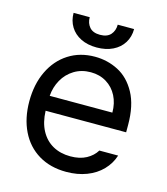

<svg xmlns="http://www.w3.org/2000/svg" viewBox="-108 -791 769 886"><g transform="rotate(15 276.5 -348.0)"><path d="M42 -260.7Q42 -341.8 72 -404.5Q102.1 -467.3 156.5 -502.2Q210.9 -537.1 282.2 -537.1Q342.3 -537.1 394 -510.5Q445.8 -483.9 478.3 -424.6Q510.7 -365.2 510.7 -272.5V-237.3H126Q127.9 -182.1 148.9 -143.1Q169.9 -104 206.3 -83.7Q242.7 -63.5 290 -63.5Q335 -63.5 366 -80.3Q397 -97.2 413.1 -124H502.9Q490.2 -84 460.7 -53.5Q431.2 -22.9 387.5 -6.1Q343.8 10.7 290 10.7Q214.4 10.7 158.2 -22.9Q102.1 -56.6 72 -118.2Q42 -179.7 42 -260.7ZM425.8 -308.6Q425.8 -353 408 -387.9Q390.1 -422.9 357.4 -442.9Q324.7 -462.9 282.2 -462.9Q237.8 -462.9 203.4 -441.9Q168.9 -420.9 149.2 -385.5Q129.4 -350.1 126.5 -308.6ZM277.3 -580.1Q233.9 -580.1 201.4 -596.2Q168.9 -612.3 151.4 -641.1Q133.8 -669.9 133.8 -707H210.9Q210.9 -678.2 227.3 -659.4Q243.7 -640.6 277.3 -640.6Q311.5 -640.6 328.1 -659.4Q344.7 -678.2 344.7 -707H422.9Q422.9 -669.9 405 -641.1Q387.2 -612.3 354.2 -596.2Q321.3 -580.1 277.3 -580.1Z"/></g></svg>

Font: WEMIX Pretendard
Style: Regular
Weight: 400
Designer: Base glyphs from Inter by Rasmus Andersson; Hangeul glyphs from Noto Sans CJK(Source Han Sans) by Jang Soo-young and Kan
Foundry: Kil Hyung-jin
Version: Version 1.000